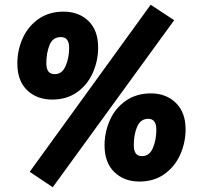

<svg xmlns="http://www.w3.org/2000/svg" viewBox="-20 -744 833 808"><path d="M614 -724 105 -21 202 44 713 -659ZM53 -477Q53 -533 75.5 -583Q98 -633 142 -664Q186 -695 247 -695Q312 -695 352.5 -655.5Q393 -616 393 -544Q393 -488 370.5 -437.5Q348 -387 304.5 -356Q261 -325 200 -325Q135 -325 94 -364.5Q53 -404 53 -477ZM271 -543Q271 -588 236 -588Q202 -588 188.5 -554.5Q175 -521 175 -478Q175 -455 183.5 -443.5Q192 -432 211 -432Q241 -432 256 -466Q271 -500 271 -543ZM420 -132Q420 -188 442.5 -238.5Q465 -289 509.5 -320Q554 -351 615 -351Q679 -351 720 -311Q761 -271 761 -200Q761 -144 738.5 -93.5Q716 -43 672 -11.5Q628 20 567 20Q502 20 461 -20Q420 -60 420 -132ZM638 -198Q638 -244 604 -244Q571 -244 557 -210.5Q543 -177 543 -134Q543 -111 551 -99Q559 -87 578 -87Q609 -87 623.5 -121.5Q638 -156 638 -198Z"/></svg>

Font: Fira Sans Condensed Black
Style: Italic
Weight: 900
Width: 3
Italic angle: -8°
Designer: Carrois Corporate & Edenspiekermann AG
Foundry: Carrois Corporate GbR & Edenspiekermann AG
Version: Version 4.203